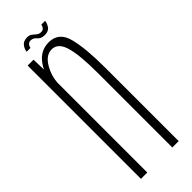

<svg xmlns="http://www.w3.org/2000/svg" viewBox="-229 -695 716 716"><g transform="rotate(-45 129.0 -337.0)"><path d="M29 0V-597.5H60L61.5 -544Q67 -555 74 -565Q101 -603.5 146 -603.5Q198.5 -603.5 213.2 -546.8Q228 -490 228 -389.5V0H194.5V-392.5Q194.5 -487 181.5 -532Q168.5 -577 135 -577Q104 -577 83 -540.5Q64.5 -509 62.5 -473V0ZM154.5 -632.5Q135.5 -632.5 126 -644.2Q116.5 -656 103.5 -656Q93.5 -656 88.5 -649.5Q83.5 -643 83 -636.5H63Q63.5 -648.5 72.8 -661Q82 -673.5 102 -673.5Q114 -673.5 121.2 -667.8Q128.5 -662 135.5 -656Q142.5 -650 153.5 -650Q162.5 -650 167.5 -656.5Q172.5 -663 173 -669.5H193Q192.5 -658.5 184 -645.5Q175.5 -632.5 154.5 -632.5Z"/></g></svg>

Font: Anybody Condensed ExtraLight
Style: Regular
Weight: 200
Width: 3
Designer: Tyler Finck
Foundry: Etcetera Type Company
Version: Version 1.010; ttfautohint (v1.8.3) -l 8 -r 50 -G 200 -x 14 